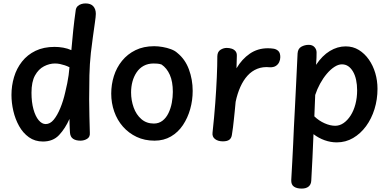

<svg xmlns="http://www.w3.org/2000/svg" viewBox="-20 -818 2272 1122"><path d="M47 -263Q47 -317 62 -367.5Q77 -418 108.5 -458Q140 -498 187.5 -521Q235 -544 299 -544Q324 -544 349.5 -539.5Q375 -535 397 -525Q402 -584 408 -641.5Q414 -699 423 -762Q426 -775 435 -783Q444 -791 456 -794.5Q468 -798 480 -798Q510 -798 525 -781.5Q540 -765 540 -737Q540 -723 534.5 -685Q529 -647 522.5 -599.5Q516 -552 511 -509Q504 -444 502.5 -377.5Q501 -311 501 -238Q501 -187 502.5 -137.5Q504 -88 505 -42Q507 -18 489.5 -7Q472 4 450 4Q423 4 407 -7Q391 -18 389 -42Q388 -55 387.5 -68Q387 -81 386.5 -95Q386 -109 386 -123Q361 -67 325.5 -29Q290 9 231 9Q184 9 149 -16Q114 -41 91.5 -81.5Q69 -122 58 -169.5Q47 -217 47 -263ZM164 -276Q164 -221 175.5 -179.5Q187 -138 206 -115.5Q225 -93 247 -93Q273 -93 294 -118.5Q315 -144 332.5 -186.5Q350 -229 361 -278Q368 -307 373 -331.5Q378 -356 381 -378.5Q384 -401 386 -425Q372 -432 358.5 -436.5Q345 -441 330.5 -444Q316 -447 301 -447Q269 -447 237 -430.5Q205 -414 184.5 -377Q164 -340 164 -276Z M881 -548Q904 -548 930 -543.5Q956 -539 979 -530.5Q1002 -522 1016 -509Q1062 -472 1084 -412.5Q1106 -353 1106 -287Q1106 -232 1091.5 -180.5Q1077 -129 1049 -87Q1021 -45 979 -20.5Q937 4 883 4Q825 4 778.5 -18Q732 -40 698.5 -78Q665 -116 647.5 -166Q630 -216 630 -271Q630 -324 645.5 -373.5Q661 -423 693 -462.5Q725 -502 772 -525Q819 -548 881 -548ZM746 -278Q746 -232 761 -190Q776 -148 806 -122Q836 -96 879 -96Q908 -96 929.5 -112.5Q951 -129 964.5 -157Q978 -185 984 -217.5Q990 -250 990 -281Q990 -341 972.5 -380.5Q955 -420 924 -441Q912 -445 901 -446Q890 -447 878 -447Q845 -447 820 -433.5Q795 -420 778.5 -395.5Q762 -371 754 -341Q746 -311 746 -278Z M1250 -490Q1251 -516 1268.5 -527Q1286 -538 1305 -538Q1320 -538 1334 -533.5Q1348 -529 1356.5 -518.5Q1365 -508 1364 -490L1362 -419Q1394 -473 1440 -504.5Q1486 -536 1545 -536Q1562 -536 1578.5 -533.5Q1595 -531 1606.5 -520Q1618 -509 1618 -484Q1618 -469 1611.5 -455Q1605 -441 1591.5 -432.5Q1578 -424 1556 -425Q1516 -429 1483.5 -416Q1451 -403 1426.5 -376Q1402 -349 1384.5 -310Q1367 -271 1357 -223Q1354 -191 1351.5 -165.5Q1349 -140 1346.5 -117.5Q1344 -95 1341.5 -73.5Q1339 -52 1335 -29Q1332 -10 1319.5 -1Q1307 8 1282 8Q1254 8 1236.5 -5.5Q1219 -19 1222 -43Q1232 -135 1238 -216.5Q1244 -298 1247 -367.5Q1250 -437 1250 -490Z M1743 284Q1714 284 1697.5 272.5Q1681 261 1682 234Q1685 176 1688 126Q1691 76 1693 27.5Q1695 -21 1697.5 -73.5Q1700 -126 1703.5 -188.5Q1707 -251 1710.5 -329Q1714 -407 1719 -506Q1721 -534 1741 -545Q1761 -556 1784 -556Q1806 -556 1818 -542.5Q1830 -529 1830 -512Q1830 -496 1829.5 -480.5Q1829 -465 1827 -439Q1863 -493 1907.5 -520Q1952 -547 2000 -547Q2043 -547 2077 -526Q2111 -505 2135.5 -470Q2160 -435 2173 -391Q2186 -347 2186 -299Q2186 -237 2168.5 -180.5Q2151 -124 2119 -80.5Q2087 -37 2043.5 -11.5Q2000 14 1948 14Q1912 14 1877 1.5Q1842 -11 1812 -34Q1809 38 1806 103.5Q1803 169 1799 237Q1798 260 1783.5 272Q1769 284 1743 284ZM1939 -83Q1965 -83 1988 -99Q2011 -115 2029 -143Q2047 -171 2057 -209Q2067 -247 2067 -290Q2067 -323 2061 -351Q2055 -379 2043 -399.5Q2031 -420 2015 -431Q1999 -442 1978 -442Q1957 -442 1934 -427Q1911 -412 1889.5 -386.5Q1868 -361 1850.5 -329Q1833 -297 1822 -263Q1821 -230 1819.5 -201Q1818 -172 1817 -138Q1844 -112 1877 -97.5Q1910 -83 1939 -83Z"/></svg>

Font: Playpen Sans Medium
Style: Regular
Weight: 500
Designer: Laura Meseguer, Veronika Burian, José Scaglione
Foundry: TypeTogether
Version: Version 1.001